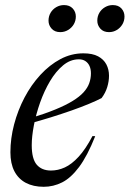

<svg xmlns="http://www.w3.org/2000/svg" viewBox="-20 -708 498 738"><path d="M283 -480Q250.5 -480 222.5 -456.8Q194.5 -433.5 172.2 -396Q150 -358.5 134.2 -314Q118.5 -269.5 110.2 -226.2Q102 -183 102 -150Q102 -97.5 121.2 -75Q140.5 -52.5 176 -52.5Q203 -52.5 229.2 -64.5Q255.5 -76.5 282.2 -105.5Q309 -134.5 335.5 -185L346 -184.5Q315.5 -108 283.8 -65.8Q252 -23.5 218.5 -6.8Q185 10 148 10Q108 10 79.2 -5.2Q50.5 -20.5 35.2 -50Q20 -79.5 20 -122.5Q20 -175.5 34.2 -229.8Q48.5 -284 74.2 -333Q100 -382 135.2 -420.2Q170.5 -458.5 212.2 -480.8Q254 -503 300.5 -503Q335.5 -503 357 -491.5Q378.5 -480 388.8 -460.5Q399 -441 399 -417Q399 -395.5 392.2 -373.2Q385.5 -351 370.5 -331Q352.5 -321.5 322.5 -309Q292.5 -296.5 254.8 -283.2Q217 -270 175.5 -257Q134 -244 93.5 -233.5L96 -253.5Q152 -270.5 192.2 -287Q232.5 -303.5 259 -319.8Q285.5 -336 301 -353Q316.5 -370 323 -388.2Q329.5 -406.5 329.5 -426Q329.5 -442.5 324 -454.5Q318.5 -466.5 308.2 -473.2Q298 -480 283 -480ZM211.5 -584.5Q190.5 -584.5 178.5 -597.8Q166.5 -611 166.5 -628.5Q166.5 -645.5 174.5 -659Q182.5 -672.5 196.2 -680.5Q210 -688.5 226 -688.5Q247.5 -688.5 259.5 -675.5Q271.5 -662.5 271.5 -644.5Q271.5 -628 263.5 -614.5Q255.5 -601 241.8 -592.8Q228 -584.5 211.5 -584.5ZM399 -584.5Q377.5 -584.5 365.8 -597.8Q354 -611 354 -628.5Q354 -645.5 362 -659Q370 -672.5 383.8 -680.5Q397.5 -688.5 413.5 -688.5Q435 -688.5 446.8 -675.5Q458.5 -662.5 458.5 -644.5Q458.5 -628 450.5 -614.5Q442.5 -601 429 -592.8Q415.5 -584.5 399 -584.5Z"/></svg>

Font: Newsreader 60pt
Style: Italic
Weight: 400
Italic angle: -17°
Designer: Hugues Gentile
Foundry: Production Type
Version: Version 1.003